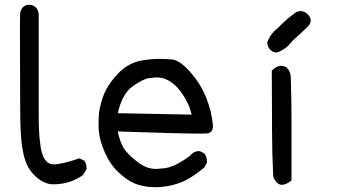

<svg xmlns="http://www.w3.org/2000/svg" viewBox="-20 -755 1456 799"><path d="M202 12Q159 12 120 -29Q85 -65 75 -129Q64 -175 64 -308L63 -621Q63 -677 64 -703Q73 -735 100 -735Q134 -735 141 -699V-282Q141 -203 147 -161Q155 -71 204 -71Q237 -71 310 -96L330 -87Q340 -75 340 -57V-51L326 -27Q272 12 202 12Z M626 24Q576 24 537 7Q507 -6 471 -40Q435 -74 412 -131Q390 -183 390 -236Q390 -241 391 -271.5Q392 -302 407.5 -349Q423 -396 466.5 -444Q510 -492 568 -503Q609 -510 647 -510Q662 -510 695 -507.5Q728 -505 771.5 -455.5Q815 -406 837.5 -350Q860 -294 866 -235V-230Q866 -203 843 -200Q837 -199 810 -199Q730 -199 470 -208Q478 -169 492.5 -142.5Q507 -116 551 -82Q588 -52 629 -52Q635 -52 661 -54.5Q687 -57 715 -71.5Q743 -86 769 -105Q785 -126 808 -126H812L831 -116Q841 -102 841 -84V-78L831 -59Q769 -6 716 10Q673 24 626 24ZM778 -278 767 -313Q712 -433 630 -433Q624 -433 600.5 -430Q577 -427 533 -396.5Q489 -366 470 -284Z M1132 -536Q1096 -540 1092 -577Q1104 -614 1137 -639Q1167 -671 1201 -696Q1216 -709 1231 -709Q1246 -709 1259.5 -696.5Q1273 -684 1273 -670Q1273 -657 1261 -644L1197 -585Q1171 -550 1132 -536ZM1154 14Q1129 14 1117 -21Q1112 -120 1112 -217V-249L1111 -461Q1131 -481 1149 -481Q1160 -481 1172 -475Q1190 -458 1190 -433V-430Q1193 -347 1193 -264V-4Q1171 14 1154 14Z"/></svg>

Font: Xiaolai SC
Style: Regular
Weight: 400
Designer: Nozomi Seto 瀬戸のぞみ
Version: Version 3.11;December 4, 2020;FontCreator 13.0.0.2613 64-bit